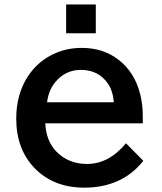

<svg xmlns="http://www.w3.org/2000/svg" viewBox="-20 -801 730 866"><path d="M278.3 -650.9V-780.8H412.1V-650.9ZM624 -278.8V-244.6H184.1Q188 -166.5 232.9 -118.7Q288.1 -61.5 372.1 -61.5Q471.2 -61.5 548.3 -154.8L626.5 -75.7Q530.3 45.4 359.9 45.4Q220.7 45.4 134.8 -43.9Q53.2 -129.9 53.2 -265.6Q53.2 -376.5 106.4 -457.5Q153.8 -529.3 232.9 -562.5Q286.6 -585 348.6 -585Q446.8 -585 516.1 -530.3Q587.9 -474.6 612.8 -374.5Q624 -328.1 624 -278.8ZM192.4 -339.8H493.2Q489.7 -390.1 466.8 -423.8Q424.3 -485.8 344.7 -485.8Q273.4 -485.8 227.5 -428.2Q198.7 -392.1 192.4 -339.8Z"/></svg>

Font: BIZ UDPGothic
Style: Bold
Weight: 700
Designer: TypeBank Co., Ltd.
Foundry: Morisawa Inc.
Version: Version 1.051